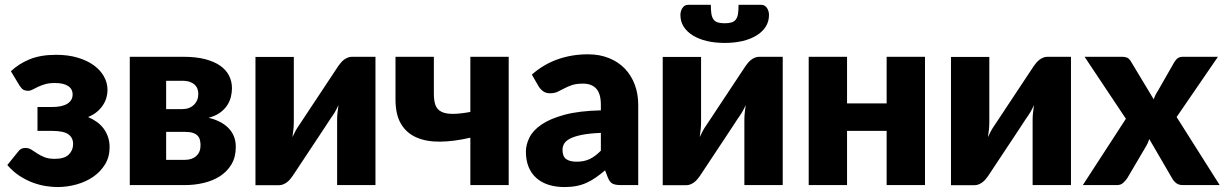

<svg xmlns="http://www.w3.org/2000/svg" viewBox="-20 -748 4950 776"><path d="M24 -460Q54.5 -489.5 99 -508Q143.5 -526.5 206.5 -526.5Q255.5 -526.5 294 -515Q332.5 -503.5 359.2 -484Q386 -464.5 400.2 -438.8Q414.5 -413 414.5 -384.5Q414.5 -370 410.5 -354.8Q406.5 -339.5 397.2 -324.8Q388 -310 373 -297Q358 -284 336 -275Q355 -267 371 -255.5Q387 -244 398.5 -228.8Q410 -213.5 416.5 -194.5Q423 -175.5 423 -153Q423 -114 404.8 -84Q386.5 -54 356.8 -33.5Q327 -13 289 -2.5Q251 8 212 8Q192 8 166.8 4.2Q141.5 0.5 114.5 -9.2Q87.5 -19 60.5 -36.2Q33.5 -53.5 9.5 -81L54.5 -136.5Q64 -150 82.5 -150Q96.5 -150 107.2 -143Q118 -136 130.5 -127.8Q143 -119.5 159.5 -112.8Q176 -106 201.5 -106Q240 -106 257.8 -123.2Q275.5 -140.5 275.5 -166Q275.5 -191.5 256.2 -205.2Q237 -219 190 -219H131.5V-315.5H190Q231.5 -315.5 252.5 -329Q273.5 -342.5 273.5 -366Q273.5 -388.5 255 -400.5Q236.5 -412.5 202 -412.5Q178 -412.5 161.5 -407.5Q145 -402.5 133 -396.8Q121 -391 111.8 -386Q102.5 -381 93 -381Q82.5 -381 75 -385Q67.5 -389 59 -402Z M504.5 -518.5H721.5Q771.5 -518.5 808.5 -509Q845.5 -499.5 869.8 -482.5Q894 -465.5 905.8 -442.2Q917.5 -419 917.5 -391.5Q917.5 -374.5 913.2 -356.8Q909 -339 898.5 -322.8Q888 -306.5 869.8 -293Q851.5 -279.5 823 -272Q846.5 -266.5 866.8 -256.5Q887 -246.5 901.8 -232Q916.5 -217.5 924.8 -198.2Q933 -179 933 -154.5Q933 -113 915.5 -83.8Q898 -54.5 869.2 -36Q840.5 -17.5 803.8 -8.8Q767 0 728.5 0H504.5ZM651.5 -215V-102H727.5Q756.5 -102 773.5 -117.8Q790.5 -133.5 790.5 -160.5Q790.5 -171.5 788.2 -181.5Q786 -191.5 779.2 -199Q772.5 -206.5 760 -210.8Q747.5 -215 727.5 -215ZM651.5 -307H717Q745.5 -307 763.5 -324.2Q781.5 -341.5 781.5 -368.5Q781.5 -378 778.5 -387.5Q775.5 -397 768 -404.5Q760.5 -412 748 -416.8Q735.5 -421.5 717 -421.5H651.5Z M1012.5 0.5V-518H1167.5V-254Q1167.5 -241 1166 -225.5Q1164.5 -210 1162 -194Q1174.5 -221.5 1187.5 -240Q1188 -241 1195.5 -252Q1203 -263 1214.2 -280.2Q1225.5 -297.5 1239.8 -319Q1254 -340.5 1269 -363Q1304 -415.5 1347.5 -481.5Q1352 -488 1357.8 -494.8Q1363.5 -501.5 1370.5 -506.8Q1377.5 -512 1385.5 -515.2Q1393.5 -518.5 1402.5 -518.5H1497.5V0H1342.5V-264Q1342.5 -276.5 1344 -292Q1345.5 -307.5 1348 -323.5Q1342 -310 1335.5 -298.5Q1329 -287 1322.5 -278Q1321.5 -277 1314.2 -266Q1307 -255 1295.8 -237.8Q1284.5 -220.5 1270.2 -199Q1256 -177.5 1241 -155Q1206 -102.5 1162.5 -36.5Q1158 -30 1152.2 -23.2Q1146.5 -16.5 1139.5 -11.2Q1132.5 -6 1124.5 -2.8Q1116.5 0.5 1107.5 0.5Z M2036 0H1881V-191.5Q1814 -176 1758.2 -175.5Q1702.5 -175 1662.5 -192.8Q1622.5 -210.5 1600.5 -247.8Q1578.5 -285 1578.5 -345.5V-518.5H1733.5V-368.5Q1733.5 -341 1740 -323.2Q1746.5 -305.5 1763.2 -296.8Q1780 -288 1808.5 -287.8Q1837 -287.5 1881 -295.5V-518.5H2036Z M2488.5 0Q2466.5 0 2455.2 -6Q2444 -12 2436.5 -31L2425.5 -59.5Q2406 -43 2388 -30.5Q2370 -18 2350.8 -9.2Q2331.5 -0.5 2309.8 3.8Q2288 8 2261.5 8Q2226 8 2197 -1.2Q2168 -10.5 2147.8 -28.5Q2127.5 -46.5 2116.5 -73.2Q2105.5 -100 2105.5 -135Q2105.5 -162.5 2119.5 -191.5Q2133.5 -220.5 2168 -244.2Q2202.5 -268 2261 -284Q2319.5 -300 2408.5 -302V-324Q2408.5 -369.5 2389.8 -389.8Q2371 -410 2336.5 -410Q2309 -410 2291.5 -404Q2274 -398 2260.2 -390.5Q2246.5 -383 2233.5 -377Q2220.5 -371 2202.5 -371Q2186.5 -371 2175.5 -379Q2164.5 -387 2157.5 -398L2129.5 -446.5Q2176.5 -488 2233.8 -508.2Q2291 -528.5 2356.5 -528.5Q2403.5 -528.5 2441.2 -513.2Q2479 -498 2505.2 -470.8Q2531.5 -443.5 2545.5 -406Q2559.5 -368.5 2559.5 -324V0ZM2310.5 -94.5Q2340.5 -94.5 2363 -105Q2385.5 -115.5 2408.5 -139V-211Q2362 -209 2332 -203Q2302 -197 2284.5 -188Q2267 -179 2260.2 -167.5Q2253.5 -156 2253.5 -142.5Q2253.5 -116 2268 -105.2Q2282.5 -94.5 2310.5 -94.5Z M2658.5 0ZM2658.5 0.5V-518H2813.5V-254Q2813.5 -241 2812 -225.5Q2810.5 -210 2808 -194Q2820.5 -221.5 2833.5 -240Q2834 -241 2841.5 -252Q2849 -263 2860.2 -280.2Q2871.5 -297.5 2885.8 -319Q2900 -340.5 2915 -363Q2950 -415.5 2993.5 -481.5Q2998 -488 3003.8 -494.8Q3009.5 -501.5 3016.5 -506.8Q3023.5 -512 3031.5 -515.2Q3039.5 -518.5 3048.5 -518.5H3143.5V0H2988.5V-264Q2988.5 -276.5 2990 -292Q2991.5 -307.5 2994 -323.5Q2988 -310 2981.5 -298.5Q2975 -287 2968.5 -278Q2967.5 -277 2960.2 -266Q2953 -255 2941.8 -237.8Q2930.5 -220.5 2916.2 -199Q2902 -177.5 2887 -155Q2852 -102.5 2808.5 -36.5Q2804 -30 2798.2 -23.2Q2792.5 -16.5 2785.5 -11.2Q2778.5 -6 2770.5 -2.8Q2762.5 0.5 2753.5 0.5ZM2909 -654Q2926 -654 2937 -657.5Q2948 -661 2954.2 -669.5Q2960.5 -678 2962.8 -692.2Q2965 -706.5 2965 -728.5H3057Q3065 -728.5 3070.8 -724.8Q3076.5 -721 3080.2 -715.2Q3084 -709.5 3086 -702.2Q3088 -695 3088 -687.5Q3088 -661 3074.8 -640.2Q3061.5 -619.5 3037.8 -604.8Q3014 -590 2981.2 -582.2Q2948.5 -574.5 2909 -574.5Q2869.5 -574.5 2836.8 -582.2Q2804 -590 2780.2 -604.8Q2756.5 -619.5 2743.2 -640.2Q2730 -661 2730 -687.5Q2730 -695 2732 -702.2Q2734 -709.5 2737.8 -715.2Q2741.5 -721 2747.2 -724.8Q2753 -728.5 2761 -728.5H2853Q2853 -706.5 2855.2 -692.2Q2857.5 -678 2863.8 -669.5Q2870 -661 2880.8 -657.5Q2891.5 -654 2909 -654Z M3718.5 -518.5V0H3563.5V-219H3403.5V0H3248.5V-518.5H3403.5V-330H3563.5V-518.5Z M3823.5 0.5V-518H3978.5V-254Q3978.5 -241 3977 -225.5Q3975.5 -210 3973 -194Q3985.5 -221.5 3998.5 -240Q3999 -241 4006.5 -252Q4014 -263 4025.2 -280.2Q4036.5 -297.5 4050.8 -319Q4065 -340.5 4080 -363Q4115 -415.5 4158.5 -481.5Q4163 -488 4168.8 -494.8Q4174.5 -501.5 4181.5 -506.8Q4188.5 -512 4196.5 -515.2Q4204.5 -518.5 4213.5 -518.5H4308.5V0H4153.5V-264Q4153.5 -276.5 4155 -292Q4156.5 -307.5 4159 -323.5Q4153 -310 4146.5 -298.5Q4140 -287 4133.5 -278Q4132.5 -277 4125.2 -266Q4118 -255 4106.8 -237.8Q4095.5 -220.5 4081.2 -199Q4067 -177.5 4052 -155Q4017 -102.5 3973.5 -36.5Q3969 -30 3963.2 -23.2Q3957.5 -16.5 3950.5 -11.2Q3943.5 -6 3935.5 -2.8Q3927.5 0.5 3918.5 0.5Z M4530.5 -268 4363.5 -518.5H4512.5Q4529 -518.5 4536.8 -514.2Q4544.5 -510 4550.5 -500L4643 -346.5Q4649 -365 4660.5 -382L4726.5 -497.5Q4733.5 -508.5 4741.2 -513.5Q4749 -518.5 4760.5 -518.5H4902.5L4735.5 -275L4909.5 0H4760.5Q4744 0 4733.8 -8Q4723.5 -16 4717.5 -27L4625 -186Q4619.5 -168.5 4611.5 -156L4535.5 -27Q4528.5 -17 4519 -8.5Q4509.5 0 4494.5 0H4356.5Z"/></svg>

Font: Lato Black
Style: Regular
Weight: 900
Designer: Lukasz Dziedzic
Foundry: tyPoland Lukasz Dziedzic
Version: Version 2.007; 2014-02-27